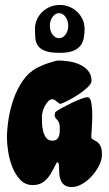

<svg xmlns="http://www.w3.org/2000/svg" viewBox="-20 -756 438 774"><path d="M215 -512Q234 -512 257.5 -508.5Q281 -505 301 -496Q321 -487 335 -471Q349 -455 349 -430Q349 -419 332 -403Q315 -387 293 -373Q271 -359 250 -348.5Q229 -338 222 -337Q215 -341 206.5 -348.5Q198 -356 191 -356Q182 -356 174.5 -348Q167 -340 161 -329Q155 -318 152 -306Q149 -294 149 -286Q149 -275 149.5 -259Q150 -243 154 -227Q158 -211 166.5 -200Q175 -189 191 -189Q202 -189 208 -193.5Q214 -198 217 -205.5Q220 -213 220.5 -222Q221 -231 221 -240Q221 -253 218.5 -259.5Q216 -266 212.5 -270.5Q209 -275 205.5 -278.5Q202 -282 200 -290L203 -304Q210 -310 228 -320Q246 -330 266.5 -340Q287 -350 305.5 -357Q324 -364 332 -364Q344 -364 348 -342.5Q352 -321 352 -293.5Q352 -266 350 -240Q348 -214 348 -205Q348 -197 354.5 -194Q361 -191 369.5 -185.5Q378 -180 384.5 -168.5Q391 -157 391 -132Q391 -112 379.5 -89Q368 -66 350.5 -46.5Q333 -27 311.5 -14.5Q290 -2 269 -2Q251 -2 240.5 -9.5Q230 -17 225 -29Q220 -41 219 -55.5Q218 -70 218 -83Q218 -92 215 -101H209Q200 -85 192 -69Q184 -53 173.5 -40Q163 -27 148.5 -18.5Q134 -10 112 -10Q82 -10 62 -31Q42 -52 30 -82Q18 -112 13 -144.5Q8 -177 8 -200Q8 -234 14.5 -276Q21 -318 35 -357.5Q49 -397 72 -430.5Q95 -464 128 -482Q134 -485 146 -490.5Q158 -496 171.5 -500.5Q185 -505 197 -508.5Q209 -512 215 -512ZM121 -640Q121 -660 129 -677.5Q137 -695 150.5 -708Q164 -721 182 -728.5Q200 -736 221 -736Q242 -736 260 -728.5Q278 -721 291.5 -708Q305 -695 313 -677.5Q321 -660 321 -640Q321 -620 317.5 -602Q314 -584 303.5 -571Q293 -558 273.5 -550.5Q254 -543 221 -543Q183 -543 163 -550.5Q143 -558 133.5 -571Q124 -584 122.5 -602Q121 -620 121 -640ZM181 -652Q181 -631 192 -616.5Q203 -602 218 -602Q233 -602 244 -616.5Q255 -631 255 -652Q255 -673 244 -688Q233 -703 218 -703Q203 -703 192 -688Q181 -673 181 -652Z"/></svg>

Font: r_Neptun CAT
Style: Regular
Weight: 400
Foundry: Peter Wiegel, CAT-Fonts
Version: Version 1.000;June 8, 2024;FontCreator 14.0.0.2814 32-bit